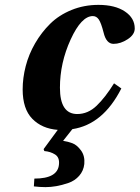

<svg xmlns="http://www.w3.org/2000/svg" viewBox="-20 -522 573 788"><path d="M73 -155Q73 -202 85.5 -250.5Q98 -299 124 -344Q150 -389 186 -424.5Q222 -460 273.5 -481Q325 -502 384 -502Q452 -502 492.5 -475Q533 -448 533 -405Q533 -380 504 -361Q475 -342 446 -342Q416 -342 405 -389Q395 -428 385.5 -442Q376 -456 361 -456Q314 -456 270 -360Q226 -264 226 -162Q226 -54 297 -54Q341 -54 376.5 -88Q412 -122 448 -180L478 -159Q403 -11 277 8L239 56Q259 59 277.5 66Q296 73 312.5 95.5Q329 118 326 151Q323 179 305 199.5Q287 220 260.5 229Q234 238 211 242Q188 246 167 246Q144 246 119 243L121 211Q217 211 222 153Q225 124 206 112Q187 100 162 98L159 90L217 11Q152 6 112.5 -34.5Q73 -75 73 -155Z"/></svg>

Font: Lingua Franca
Style: Bold Italic
Weight: 700
Italic angle: -13°
Version: Version 1.19